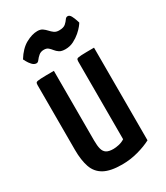

<svg xmlns="http://www.w3.org/2000/svg" viewBox="-177 -764 732 849"><g transform="rotate(-30 189.5 -339.5)"><path d="M189 10Q130 10 97.5 -8Q65 -26 52.5 -62Q40 -98 40 -151V-482Q40 -491 43.5 -494.5Q47 -498 67 -499Q87 -500 134 -500V-144Q134 -117 138.5 -100.5Q143 -84 155 -76.5Q167 -69 190 -69Q202 -69 218 -72.5Q234 -76 248 -85V-482Q248 -491 251.5 -494.5Q255 -498 274 -499Q293 -500 339 -500V-27Q311 -12 271 -1Q231 10 189 10ZM227 -557Q207 -557 196.5 -564Q186 -571 179 -580Q172 -589 164 -596Q156 -603 142 -603Q126 -603 115.5 -594Q105 -585 98.5 -576Q92 -567 85 -567Q73 -567 63 -578Q53 -589 47 -600.5Q41 -612 41 -612Q67 -654 99 -671.5Q131 -689 158 -689Q174 -689 184 -682Q194 -675 202 -666Q210 -657 219.5 -650Q229 -643 244 -643Q267 -643 277.5 -652.5Q288 -662 293.5 -670.5Q299 -679 307 -679Q317 -679 323.5 -666.5Q330 -654 334 -641.5Q338 -629 338 -629Q337 -626 328 -614.5Q319 -603 304 -590Q289 -577 269.5 -567Q250 -557 227 -557Z"/></g></svg>

Font: Yanone Kaffeesatz ExtraLight Medium
Style: Regular
Weight: 500
Version: Version 2.003